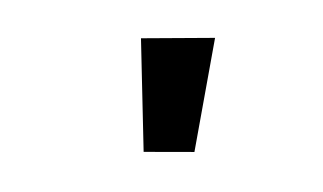

<svg xmlns="http://www.w3.org/2000/svg" viewBox="-40 -863 634 377"><g transform="rotate(-10 277.5 -674.0)"><path d="M321.8 -555.1 223.6 -572.6 257.2 -793.2 400.6 -768.7Z"/></g></svg>

Font: Source Sans Variable
Style: Regular
Weight: 200
Designer: Paul D. Hunt
Foundry: Adobe Systems Incorporated
Version: Version 3.006;hotconv 1.0.111;makeotfexe 2.5.65597